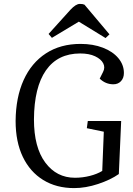

<svg xmlns="http://www.w3.org/2000/svg" viewBox="-20 -950 683 984"><path d="M601 -330 589 -58Q546 -28 482.5 -7Q419 14 360 14Q269 14 201.5 -27.5Q134 -69 97 -146Q60 -223 60 -330Q61 -451 101 -539.5Q141 -628 215.5 -676.5Q290 -725 393 -725Q457 -725 507.5 -705.5Q558 -686 586.5 -652Q615 -618 615 -576Q615 -550 600 -534Q585 -518 561 -518Q521 -518 491 -547L508 -581Q520 -604 509 -625.5Q498 -647 467.5 -661.5Q437 -676 391 -676Q276 -676 215.5 -589.5Q155 -503 154 -338Q154 -195 212 -117Q270 -39 364 -39Q403 -39 440.5 -48.5Q478 -58 504 -74L512 -275L425 -293L430 -330ZM541 -774 521 -755 384 -839 246 -756 229 -776 341 -900Q369 -930 389 -930Q398 -930 403 -929Q408 -928 413 -926Z"/></svg>

Font: Literata 36pt
Style: Italic
Weight: 400
Italic angle: -2°
Designer: Latin by Veronika Burian and Jose Scaglione. Greek by Irene Vlachou. Cyrillic by Vera Evstafieva
Foundry: TypeTogether
Version: Version 3.002